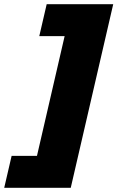

<svg xmlns="http://www.w3.org/2000/svg" viewBox="-96 -721 556 909"><path d="M-41 17H79L210 -550H90L125 -701H440L239 168H-76Z"/></svg>

Font: Elaine Sans Black
Style: Italic
Weight: 900
Italic angle: -13°
Designer: Wei Huang
Foundry: Wei Huang
Version: Version 2.001;December 24, 2019;FontCreator 12.0.0.2547 64-b